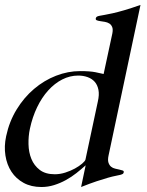

<svg xmlns="http://www.w3.org/2000/svg" viewBox="-20 -750 597 778"><path d="M376.5 -338.9Q382.8 -366.2 378.9 -386Q375 -405.8 363.8 -418.5Q352.5 -431.2 335 -437.5Q317.4 -443.8 296.9 -443.8Q263.2 -443.8 232.2 -428Q201.2 -412.1 175.3 -383.5Q149.4 -355 130.4 -315.4Q111.3 -275.9 101.1 -228Q94.7 -198.2 95.5 -165.5Q96.2 -132.8 107.2 -106Q118.2 -79.1 141.1 -61.5Q164.1 -43.9 202.1 -43.9Q223.6 -43.9 244.9 -50.8Q266.1 -57.6 283.4 -67.1Q300.8 -76.7 312.5 -86.7Q324.2 -96.7 326.2 -103ZM435.1 -613.8Q438.5 -630.9 434.6 -640.4Q430.7 -649.9 422.9 -654.8Q415 -659.7 405 -661.4Q395 -663.1 386.5 -664.3Q377.9 -665.5 372.3 -667.7Q366.7 -669.9 368.2 -675.8Q369.1 -680.2 372.6 -682.4Q376 -684.6 383.5 -686Q391.1 -687.5 404.1 -689.7Q417 -691.9 436.8 -696.3Q456.5 -700.7 484.1 -708.7Q511.7 -716.8 549.3 -730L419.9 -120.1Q416 -102.1 419.4 -91.3Q422.9 -80.6 429.9 -74.7Q437 -68.8 446.5 -66.7Q456.1 -64.5 464.1 -62.7Q472.2 -61 477.3 -59.1Q482.4 -57.1 481.4 -51.8Q480.5 -47.4 477.5 -45.4Q474.6 -43.5 467.5 -41.5Q460.4 -39.6 448.5 -37.4Q436.5 -35.2 417.5 -29.8Q398.4 -24.4 371.8 -15.6Q345.2 -6.8 308.6 7.8L327.1 -80.1Q309.6 -64.5 289.6 -48.6Q269.5 -32.7 246.8 -20.3Q224.1 -7.8 199.2 0Q174.3 7.8 147.9 7.8Q106.4 7.8 75.7 -9Q44.9 -25.9 26.4 -54.2Q7.8 -82.5 2 -119.9Q-3.9 -157.2 4.9 -198.2Q17.6 -257.8 47.4 -306.4Q77.1 -355 117.9 -389.6Q158.7 -424.3 207 -443.1Q255.4 -461.9 304.7 -461.9Q343.8 -461.9 366.2 -457.5Q388.7 -453.1 399.9 -450.2Z"/></svg>

Font: XB Zar
Style: Italic
Weight: 400
Italic angle: -12°
Designer: Behnam
Foundry: Irmug
Version: Version 8.005 2009